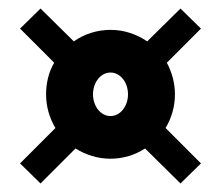

<svg xmlns="http://www.w3.org/2000/svg" viewBox="-20 -485 518 450"><path d="M88 -264C88 -235 96 -208 110 -185L27 -102L75 -55L157 -137C181 -122 209 -113 239 -113C269 -113 297 -122 320 -137L403 -55L451 -102L368 -185C382 -208 390 -235 390 -264C390 -290 383 -316 371 -338L451 -418L403 -465L325 -388C300 -405 271 -415 239 -415C207 -415 177 -405 153 -388L75 -465L27 -418L107 -338C94 -316 88 -290 88 -264ZM198 -264C198 -292 216 -315 239 -315C262 -315 280 -292 280 -264C280 -236 262 -213 239 -213C216 -213 198 -236 198 -264Z"/></svg>

Font: Zilla Slab Bold
Style: Regular
Weight: 700
Designer: Typotheque.com
Foundry: Typotheque type foundry
Version: Version 1.3; 2018